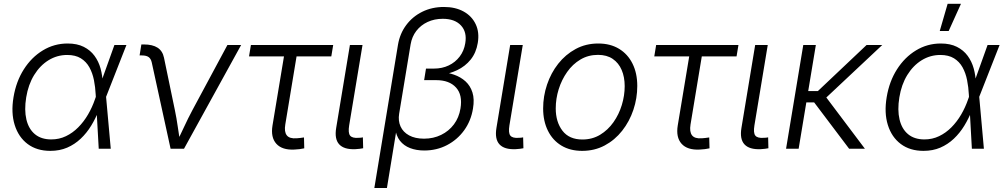

<svg xmlns="http://www.w3.org/2000/svg" viewBox="-20 -773 5218 998"><path d="M241.7 11.2Q171.4 11.2 123.8 -24.4Q76.2 -60.1 56.4 -123.3Q36.6 -186.5 50.3 -268.1Q64 -350.1 104 -412.8Q144 -475.6 202.9 -511.2Q261.7 -546.9 331.5 -546.9Q380.9 -546.9 415.3 -529.5Q449.7 -512.2 471.2 -482.9Q492.7 -453.6 502.7 -417Q512.7 -380.4 514.2 -340.8H536.6L531.2 -271.5L555.7 0H493.2L477.5 -280.3Q475.6 -319.8 468.3 -356.7Q460.9 -393.6 444.6 -423.1Q428.2 -452.6 400.1 -470Q372.1 -487.3 329.1 -487.3Q276.9 -487.3 232.4 -460Q188 -432.6 157.5 -383.1Q127 -333.5 116.2 -267.1Q105.5 -201.2 117.2 -151.9Q128.9 -102.5 161.6 -75.4Q194.3 -48.3 246.6 -48.3Q287.6 -48.3 322.8 -65.2Q357.9 -82 386.7 -111.1Q415.5 -140.1 437.5 -177.7Q459.5 -215.3 473.6 -256.8L574.7 -539.1H637.2L530.8 -268.1L513.7 -199.7H493.7Q477.1 -157.7 453.9 -119.6Q430.7 -81.5 399.4 -52Q368.2 -22.5 329.1 -5.6Q290 11.2 241.7 11.2Z M866.7 0 768.6 -449.2Q764.2 -468.3 752.2 -476.6Q740.2 -484.9 717.3 -484.9H705.6L714.8 -542H727.5Q772.9 -542 799.1 -525.1Q825.2 -508.3 832.5 -472.7L888.7 -202.1Q897.9 -158.2 904.1 -114Q910.2 -69.8 917 -28.3H895.5Q917 -70.3 937.3 -114.3Q957.5 -158.2 981 -202.1L1162.1 -539.1H1233.4L936.5 0Z M1510.7 4.4Q1446.8 7.8 1416.5 -25.6Q1386.2 -59.1 1396.5 -121.1L1456.1 -480H1274.4L1284.2 -539.1H1711.9L1702.1 -480H1521.5L1462.9 -126Q1456.5 -87.9 1470.7 -69.6Q1484.9 -51.3 1522 -54.2Q1529.8 -54.7 1540.3 -55.9Q1550.8 -57.1 1560.1 -58.6L1561.5 -2Q1550.3 0.5 1537.4 2.2Q1524.4 3.9 1510.7 4.4Z M1827.1 2.4Q1768.6 4.9 1743.2 -22.7Q1717.8 -50.3 1727.5 -108.4L1798.8 -539.1H1864.3L1794.9 -121.1Q1788.6 -82 1799.8 -68.1Q1811 -54.2 1842.8 -56.6Q1852.1 -57.1 1856.7 -57.4Q1861.3 -57.6 1866.2 -59.1L1867.7 -2.4Q1860.4 -1 1849.6 0.5Q1838.9 2 1827.1 2.4Z M1925.8 204.1 2048.8 -541Q2058.6 -598.6 2091.6 -642.8Q2124.5 -687 2175 -711.9Q2225.6 -736.8 2287.6 -736.8Q2347.2 -736.8 2389.9 -713.1Q2432.6 -689.5 2452.6 -647.2Q2472.7 -605 2463.4 -549.8Q2455.1 -499 2426.8 -463.6Q2398.4 -428.2 2355.7 -408Q2313 -387.7 2261.7 -381.8L2264.6 -400.4Q2305.2 -397 2340.1 -384.8Q2375 -372.6 2399.9 -349.9Q2424.8 -327.1 2435.8 -292.2Q2446.8 -257.3 2438.5 -208.5Q2428.2 -145 2392.8 -95.9Q2357.4 -46.9 2303.7 -18.8Q2250 9.3 2185.1 9.3Q2144.5 9.3 2111.8 -3.2Q2079.1 -15.6 2058.8 -41.5Q2038.6 -67.4 2033.7 -108.4L2043.5 -114.3L1991.2 204.1ZM2184.1 -52.2Q2232.9 -52.2 2272.9 -71.8Q2313 -91.3 2339.4 -126.5Q2365.7 -161.6 2373.5 -209Q2385.3 -279.8 2350.3 -318.1Q2315.4 -356.4 2247.6 -356.4H2184.6L2194.3 -416.5H2235.8Q2278.3 -416.5 2312.5 -432.9Q2346.7 -449.2 2369.4 -479Q2392.1 -508.8 2398.4 -548.3Q2408.2 -606 2376.2 -640.6Q2344.2 -675.3 2281.2 -675.3Q2237.8 -675.3 2202.4 -658.7Q2167 -642.1 2144 -612.3Q2121.1 -582.5 2114.3 -542L2054.7 -181.6Q2048.8 -145 2062 -115.7Q2075.2 -86.4 2106.4 -69.3Q2137.7 -52.2 2184.1 -52.2Z M2660.2 2.4Q2601.6 4.9 2576.2 -22.7Q2550.8 -50.3 2560.5 -108.4L2631.8 -539.1H2697.3L2627.9 -121.1Q2621.6 -82 2632.8 -68.1Q2644 -54.2 2675.8 -56.6Q2685.1 -57.1 2689.7 -57.4Q2694.3 -57.6 2699.2 -59.1L2700.7 -2.4Q2693.4 -1 2682.6 0.5Q2671.9 2 2660.2 2.4Z M3005.9 11.2Q2943.4 11.2 2897.9 -16.4Q2852.5 -43.9 2827.9 -93.8Q2803.2 -143.6 2803.2 -209.5Q2803.2 -272.9 2823.5 -333.3Q2843.8 -393.6 2881.6 -441.7Q2919.4 -489.7 2972.2 -518.3Q3024.9 -546.9 3089.8 -546.9Q3152.3 -546.9 3197.8 -519.3Q3243.2 -491.7 3267.8 -442.1Q3292.5 -392.6 3292.5 -326.2Q3292.5 -262.2 3272.2 -201.9Q3252 -141.6 3213.9 -93.3Q3175.8 -44.9 3123 -16.8Q3070.3 11.2 3005.9 11.2ZM3007.3 -47.9Q3058.6 -47.9 3099.4 -72.5Q3140.1 -97.2 3168.7 -137.7Q3197.3 -178.2 3212.2 -227.3Q3227.1 -276.4 3227.1 -325.2Q3227.1 -372.6 3211.4 -409.2Q3195.8 -445.8 3165 -466.8Q3134.3 -487.8 3088.4 -487.8Q3037.6 -487.8 2997.1 -463.6Q2956.5 -439.5 2928 -398.9Q2899.4 -358.4 2884 -309.1Q2868.7 -259.8 2868.7 -209.5Q2868.7 -139.2 2903.6 -93.5Q2938.5 -47.9 3007.3 -47.9Z M3617.2 4.4Q3553.2 7.8 3522.9 -25.6Q3492.7 -59.1 3502.9 -121.1L3562.5 -480H3380.9L3390.6 -539.1H3818.4L3808.6 -480H3627.9L3569.3 -126Q3563 -87.9 3577.1 -69.6Q3591.3 -51.3 3628.4 -54.2Q3636.2 -54.7 3646.7 -55.9Q3657.2 -57.1 3666.5 -58.6L3668 -2Q3656.7 0.5 3643.8 2.2Q3630.9 3.9 3617.2 4.4Z M3933.6 2.4Q3875 4.9 3849.6 -22.7Q3824.2 -50.3 3834 -108.4L3905.3 -539.1H3970.7L3901.4 -121.1Q3895 -82 3906.2 -68.1Q3917.5 -54.2 3949.2 -56.6Q3958.5 -57.1 3963.1 -57.4Q3967.8 -57.6 3972.7 -59.1L3974.1 -2.4Q3966.8 -1 3956.1 0.5Q3945.3 2 3933.6 2.4Z M4220.7 -539.1 4131.3 0H4065.9L4155.3 -539.1ZM4565.9 -539.1 4248 -240.7H4144L4153.8 -299.8H4231.4L4484.4 -539.1ZM4393.6 0 4209 -244.6 4255.4 -292.5 4475.6 0Z M4780.3 11.2Q4710 11.2 4662.4 -24.4Q4614.7 -60.1 4595 -123.3Q4575.2 -186.5 4588.9 -268.1Q4602.5 -350.1 4642.6 -412.8Q4682.6 -475.6 4741.5 -511.2Q4800.3 -546.9 4870.1 -546.9Q4919.4 -546.9 4953.9 -529.5Q4988.3 -512.2 5009.8 -482.9Q5031.2 -453.6 5041.3 -417Q5051.3 -380.4 5052.7 -340.8H5075.2L5069.8 -271.5L5094.2 0H5031.7L5016.1 -280.3Q5014.2 -319.8 5006.8 -356.7Q4999.5 -393.6 4983.2 -423.1Q4966.8 -452.6 4938.7 -470Q4910.6 -487.3 4867.7 -487.3Q4815.4 -487.3 4771 -460Q4726.6 -432.6 4696 -383.1Q4665.5 -333.5 4654.8 -267.1Q4644 -201.2 4655.8 -151.9Q4667.5 -102.5 4700.2 -75.4Q4732.9 -48.3 4785.2 -48.3Q4826.2 -48.3 4861.3 -65.2Q4896.5 -82 4925.3 -111.1Q4954.1 -140.1 4976.1 -177.7Q4998 -215.3 5012.2 -256.8L5113.3 -539.1H5175.8L5069.3 -268.1L5052.2 -199.7H5032.2Q5015.6 -157.7 4992.4 -119.6Q4969.2 -81.5 4938 -52Q4906.7 -22.5 4867.7 -5.6Q4828.6 11.2 4780.3 11.2ZM4864.7 -611.8 4905.8 -753.4H4975.1L4911.1 -611.8Z"/></svg>

Font: Inter 18pt Light
Style: Italic
Weight: 300
Italic angle: -9.3988°
Designer: Rasmus Andersson
Foundry: rsms
Version: Version 4.001;git-66647c0bb